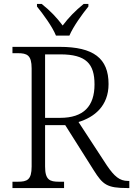

<svg xmlns="http://www.w3.org/2000/svg" viewBox="-20 -951 674 971"><path d="M263 -771H331C350 -816 396 -880 427 -918V-931H403C360 -896 327 -862 297 -822C267 -862 235 -896 191 -931H167V-918C198 -880 245 -816 263 -771ZM43 0H304V-32H278C232 -32 208 -41 208 -109V-318H310L454 -90C500 -17 521 0 624 0H634V-36H627C585 -36 558 -59 520 -115L377 -334C457 -358 529 -415 529 -526C529 -656 453 -714 282 -714H43V-682H70C117 -682 140 -672 140 -605V-109C140 -41 117 -32 70 -32H43ZM284 -355H208V-676H285C416 -676 458 -628 458 -524C458 -414 403 -355 284 -355Z"/></svg>

Font: Noto Serif Georgian Light
Style: Regular
Weight: 300
Designer: Monotype Design Team, Akaki Razmadze
Foundry: Google LLC
Version: Version 2.003